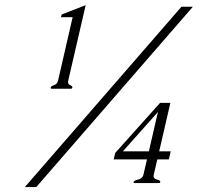

<svg xmlns="http://www.w3.org/2000/svg" viewBox="-20 -720 778 755"><path d="M77.6 15.6 693.4 -693.4H738.3L122.6 15.6ZM179.7 -376V-376.5Q180.7 -381.3 192.9 -385.3Q205.1 -389.2 208.5 -403.8L265.6 -652.3H219.7L222.7 -663.1L316.9 -699.7L248.5 -403.8Q245.1 -389.2 255.4 -385.3Q265.6 -381.3 264.6 -376Q263.7 -371.1 258.8 -371.1H182.6Q178.7 -371.1 179.7 -376ZM543.9 -32.7 558.1 -93.3H427.2L433.1 -118.7L609.4 -315.4H649.9L606 -125H651.4L644 -93.3H598.6L584.5 -32.7Q581.1 -18.6 596.2 -14.4Q611.3 -10.3 610.4 -5.1Q609.4 0 604.5 0H509.3Q503.9 0 505.6 -5.1Q507.3 -10.3 523.9 -14.2Q540.5 -18.1 543.9 -32.7ZM565.4 -125 601.1 -279.8 463.4 -125Z"/></svg>

Font: Caudex
Style: Italic
Weight: 400
Italic angle: -13°
Version: Version 1.04